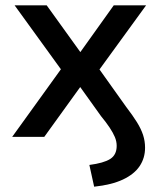

<svg xmlns="http://www.w3.org/2000/svg" viewBox="-20 -516 606 724"><path d="M335 188 317 106Q371 99 395.5 83.5Q420 68 420 34Q420 17 413 0.5Q406 -16 393 -35.5Q380 -55 361 -78L278 -194H287L147 0H26L230 -283L232 -224L35 -496H156L287 -314H279L409 -496H531L334 -225L336 -281L455 -114Q481 -80 496.5 -55Q512 -30 519.5 -7Q527 16 527 41Q527 80 506.5 110.5Q486 141 443.5 161Q401 181 335 188Z"/></svg>

Font: Nunito Sans 8pt SemiBold
Style: Regular
Weight: 600
Version: Version 3.101;gftools[0.9.27]